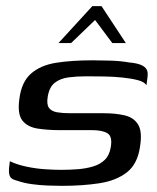

<svg xmlns="http://www.w3.org/2000/svg" viewBox="-20 -600 510 624"><path d="M180 4Q161 4 135 3Q109 2 83.5 -1.5Q58 -5 38 -12Q25 -15 18 -20Q11 -25 9.5 -37.5Q8 -50 12 -76Q35 -65 65.5 -58.5Q96 -52 126 -50Q156 -48 178 -48Q205 -48 232 -50Q259 -52 282.5 -59Q306 -66 321 -81Q336 -96 340 -122Q346 -157 329 -167Q312 -177 280 -177H175Q136 -177 103 -182Q70 -187 53 -208Q36 -229 43 -279Q50 -334 81 -361Q112 -388 162.5 -396Q213 -404 281 -404Q305 -404 338.5 -403Q372 -402 400 -397Q423 -395 437 -389.5Q451 -384 456.5 -374.5Q462 -365 459 -346L456 -323Q449 -334 428 -339.5Q407 -345 378 -348Q349 -351 317.5 -351.5Q286 -352 259 -352Q229 -352 202.5 -348.5Q176 -345 158 -331Q140 -317 135 -285Q131 -260 139.5 -249Q148 -238 166 -235Q184 -232 207 -232H317Q356 -232 385.5 -225Q415 -218 429 -195Q443 -172 435 -123Q427 -67 392.5 -40Q358 -13 303.5 -4.5Q249 4 180 4ZM170 -460 280 -580H310L389 -460H345L289 -535L211 -460Z"/></svg>

Font: Genos Thin Medium
Style: Italic
Weight: 500
Italic angle: -8°
Version: Version 1.010